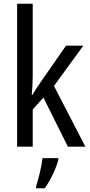

<svg xmlns="http://www.w3.org/2000/svg" viewBox="-20 -780 480 1021"><path d="M154 -377V-760H71V0H154V-198L211 -261L341 0H434L267 -323L423 -537H331L196 -343C182 -324 164 -296 153 -276H149C152 -308 154 -345 154 -377ZM290 71V61H206C202 102 184 175 172 210V221H218C248 180 278 116 290 71Z"/></svg>

Font: Noto Sans Gujarati UI Condensed
Style: Regular
Weight: 400
Width: 3
Designer: Jelle Bosma - Monotype Design Team, Universal Thirst
Foundry: Monotype Imaging Inc.
Version: Version 2.106